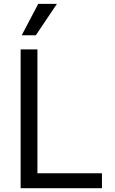

<svg xmlns="http://www.w3.org/2000/svg" viewBox="-20 -986 602 1006"><path d="M88.1 0V-727.3H176.1V-78.1H514.2V0ZM93.7 -801.1 180.4 -965.9H278.4L167.6 -801.1Z"/></svg>

Font: Inter Alia
Style: Regular
Weight: 400
Designer: Rasmus Andersson (Latin, Greek, Cyrillic etc.) and Evan from Shavian.info (Shavian, old style figures)
Foundry: Shavian.info
Version: Version 0.001;git-37ab20767